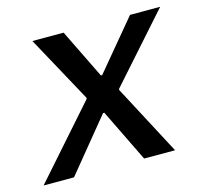

<svg xmlns="http://www.w3.org/2000/svg" viewBox="-111 -611 744 701"><g transform="rotate(-15 261.0 -260.0)"><path d="M-29 0H86L249 -199H254L351 0H468L328 -265V-269L551 -520H437L282 -334H277L186 -520H68L205 -269V-265Z"/></g></svg>

Font: Fixel Display Medium
Style: Italic
Weight: 500
Italic angle: -10°
Designer: AlfaBravo + MacPaw
Foundry: Kyrylo Tkachov, Marchela Mozhyna, Serhii Makarenko, Maria Weinstein, Zakhar Kryvoshyya
Version: Version 1.210;Glyphs 3.2 (3217)